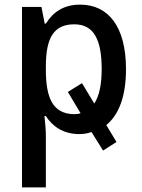

<svg xmlns="http://www.w3.org/2000/svg" viewBox="-20 -569 612 829"><path d="M322 10C341 10 359 7 375 1L425 81L483 44L439 -29C493 -73 524 -153 524 -270C524 -454 448 -549 326 -549C255 -549 209 -517 178 -467H173L159 -539H75V240H178V17C178 -5 175 -40 172 -68H178C205 -25 252 10 322 10ZM301 -464C383 -464 419 -401 419 -271C419 -205 409 -155 387 -122L334 -210L273 -172L328 -80C319 -77 309 -76 299 -76C209 -78 178 -144 178 -268V-287C179 -407 213 -464 301 -464Z"/></svg>

Font: Noto Sans SemiCondensed Medium
Style: Regular
Weight: 500
Width: 4
Designer: Monotype Design Team
Foundry: Monotype Imaging Inc.
Version: Version 2.013